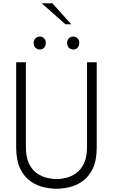

<svg xmlns="http://www.w3.org/2000/svg" viewBox="-20 -1155 698 1187"><path d="M330 12Q295 12 252.2 2.8Q209.5 -6.5 170.2 -33.2Q131 -60 105.5 -111Q80 -162 80 -245V-770H140V-247Q140 -184 158.8 -144.8Q177.5 -105.5 207.2 -84.5Q237 -63.5 269.8 -55.8Q302.5 -48 330 -48Q357 -48 389.2 -55.8Q421.5 -63.5 451 -84.5Q480.5 -105.5 499.2 -144.8Q518 -184 518 -247V-770H578V-245Q578 -162 552.8 -111Q527.5 -60 488.2 -33.2Q449 -6.5 406.5 2.8Q364 12 330 12ZM226 -849Q210.5 -849 199.2 -860Q188 -871 188 -889Q188 -907 199.2 -918Q210.5 -929 226 -929Q242 -929 252.5 -918Q263 -907 263 -889Q263 -871 252.5 -860Q242 -849 226 -849ZM433 -849Q416.5 -849 405.8 -860Q395 -871 395 -889Q395 -907 405.8 -918Q416.5 -929 433 -929Q449 -929 459.5 -918Q470 -907 470 -889Q470 -871 459.5 -860Q449 -849 433 -849ZM384.5 -1005 237.5 -1135H303.5L420.5 -1005Z"/></svg>

Font: Junction Light
Style: Regular
Weight: 300
Designer: Caroline Hadilaksono
Foundry: Caroline Hadilaksono, Tyler Finck, The League of Moveable Type
Version: Version 2.000; ttfautohint (v1.8.3)